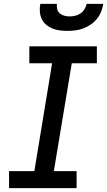

<svg xmlns="http://www.w3.org/2000/svg" viewBox="-20 -975 555 995"><path d="M27 0V-88H158L250 -647H132V-735H482V-647H352L259 -88H377V0ZM329 -815Q309 -815 289 -817.5Q269 -820 251 -827.5Q233 -835 218.5 -847.5Q204 -860 196 -877.5Q188 -895 186.5 -915Q185 -935 189 -955H275Q273 -941 276.5 -927.5Q280 -914 290 -905.5Q300 -897 313.5 -893.5Q327 -890 341 -890Q356 -890 370.5 -893.5Q385 -897 397.5 -905.5Q410 -914 418 -927.5Q426 -941 429 -955H515Q512 -934 504 -914Q496 -894 482 -877Q468 -860 449.5 -847.5Q431 -835 411 -827.5Q391 -820 370 -817.5Q349 -815 329 -815Z"/></svg>

Font: Iosevka Curly Slab SmBdObl
Style: Regular
Weight: 600
Italic angle: -9°
Monospace: yes
Designer: Belleve Invis
Foundry: Belleve Invis
Version: Version 11.0.0; ttfautohint (v1.8.3)